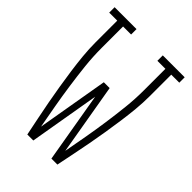

<svg xmlns="http://www.w3.org/2000/svg" viewBox="-215 -832 930 930"><g transform="rotate(45 250.0 -367.5)"><path d="M147 0Q138 -45 128.5 -91Q119 -137 110.5 -182.5Q102 -228 94.5 -274Q87 -320 80.5 -366Q74 -412 69.5 -458.5Q65 -505 65 -551V-698H10V-735H160V-698H105V-551Q105 -491 111.5 -431Q118 -371 126.5 -311.5Q135 -252 145.5 -192.5Q156 -133 167 -74L230 -441H270L333 -74Q344 -133 354.5 -192.5Q365 -252 373.5 -311.5Q382 -371 388.5 -431Q395 -491 395 -551V-698H340V-735H490V-698H435V-551Q435 -505 430.5 -458.5Q426 -412 419.5 -366Q413 -320 405.5 -274Q398 -228 389.5 -182.5Q381 -137 371.5 -91Q362 -45 353 0H312L250 -362L188 0Z"/></g></svg>

Font: Iosevka Curly Slab Extralight
Style: Regular
Weight: 200
Monospace: yes
Designer: Belleve Invis
Foundry: Belleve Invis
Version: Version 22.1.2; ttfautohint (v1.8.4)